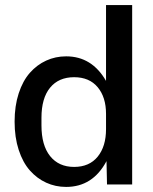

<svg xmlns="http://www.w3.org/2000/svg" viewBox="-20 -734 608 764"><path d="M243.2 9.8Q200.7 9.8 163.8 -7.1Q127 -23.9 98.9 -55.7Q70.8 -87.4 54.4 -137.5Q38.1 -187.5 38.1 -250Q38.1 -312.5 54.4 -362.5Q70.8 -412.6 98.9 -444.3Q127 -476.1 163.8 -492.9Q200.7 -509.8 243.2 -509.8Q345.7 -509.8 401.9 -412.1V-713.9H505.9V0H405.8L403.8 -92.8Q349.1 9.8 243.2 9.8ZM145 -234.9Q145 -155.8 179.4 -112.8Q213.9 -69.8 274.9 -69.8Q335.4 -69.8 368.7 -110.6Q401.9 -151.4 401.9 -220.2V-280.8Q401.9 -347.2 368.7 -387Q335.4 -426.8 274.9 -426.8Q213.4 -426.8 179.2 -385Q145 -343.3 145 -265.1Z"/></svg>

Font: TASA Orbiter Deck Medium
Style: Regular
Weight: 500
Designer: Weizhong Zhang
Version: Version 1.000;Glyphs 3.1.2 (3151)